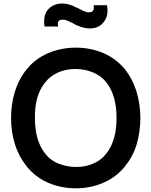

<svg xmlns="http://www.w3.org/2000/svg" viewBox="-20 -1030 841 1066"><path d="M577 -973Q577 -938.5 563.5 -919Q554 -902 538.5 -890.5Q523 -879 505 -875Q491.5 -872 478 -872Q444.5 -872 402 -891.5Q395.5 -895 391 -897.5Q386.5 -900 383.5 -902Q363.5 -911.5 352 -916.2Q340.5 -921 329 -921Q301 -921 301 -897Q301 -887 303 -882.5H228Q225 -896 225 -910.5Q225 -943 237.5 -964.5Q248 -981.5 263.5 -992.2Q279 -1003 297 -1007.5Q311 -1010.5 325 -1010.5Q362 -1010.5 399 -990.5Q406.5 -988 424 -979Q455 -961.5 473 -961.5Q501 -961.5 501 -986.5Q501 -996.5 499 -1001H574Q577 -988 577 -973ZM128 -106.5Q84 -161 62.8 -229.2Q41.5 -297.5 41.5 -375Q41.5 -452.5 62.8 -521.5Q84 -590.5 128 -645Q174.5 -703.5 246.5 -734.5Q319 -765.5 401 -765.5Q484 -765.5 554.8 -734.8Q625.5 -704 674 -645Q757 -540.5 759.5 -375Q758.5 -295 738.5 -228.2Q718.5 -161.5 674 -106.5Q625.5 -46 553 -15Q482.5 15.5 401 15.5Q319 15.5 246.5 -15.5Q175.5 -47 128 -106.5ZM574 -182.5Q627 -252.5 627 -375Q627 -498 574 -567.5Q559.5 -587.5 540.2 -602.5Q521 -617.5 498 -627.2Q475 -637 449.5 -642Q424 -647 397 -647Q345.5 -647 300.5 -626.8Q255.5 -606.5 227 -567.5Q172 -496.5 174 -375Q174 -252 227 -182.5Q256 -142 302.8 -122.5Q349.5 -103 405 -103Q455.5 -103 500.5 -123Q546 -143 574 -182.5Z"/></svg>

Font: Russisch Sans
Style: Bold
Weight: 700
Designer: Michael Sharanda (font) & Cristiano Sobral (main changes)
Foundry: Michael Sharanda
Version: Version 2.00;September 8, 2020;FontCreator 13.0.0.2681 64-bi